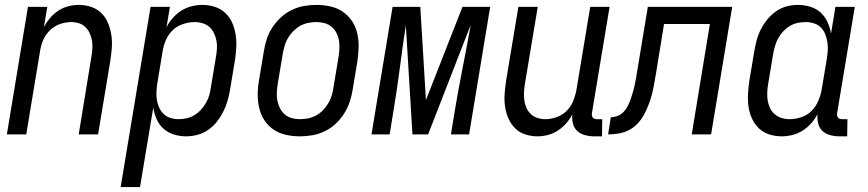

<svg xmlns="http://www.w3.org/2000/svg" viewBox="-20 -548 3540 783"><path d="M8 0 94 -520H173L159 -438Q170 -458 184.5 -475Q199 -492 218 -504.5Q237 -517 258.5 -522.5Q280 -528 301 -528Q327 -528 351.5 -520Q376 -512 393.5 -494.5Q411 -477 420.5 -454Q430 -431 434 -405.5Q438 -380 436 -353.5Q434 -327 430 -301L380 0H301L352 -312Q355 -329 356.5 -346Q358 -363 355.5 -379.5Q353 -396 346.5 -411Q340 -426 329 -437Q318 -448 302.5 -453Q287 -458 270 -458Q247 -458 223.5 -449.5Q200 -441 182.5 -423.5Q165 -406 155.5 -383Q146 -360 143 -337L87 0Z M472 215 594 -520H673L659 -437Q669 -457 684.5 -474.5Q700 -492 719.5 -504.5Q739 -517 761.5 -522.5Q784 -528 805 -528Q832 -528 856.5 -520Q881 -512 899 -495Q917 -478 927 -455Q937 -432 941 -406.5Q945 -381 943.5 -354Q942 -327 938 -301L918 -181Q914 -158 907.5 -135.5Q901 -113 890 -91.5Q879 -70 864 -51Q849 -32 828.5 -18Q808 -4 785 2Q762 8 739 8Q713 8 689 0.5Q665 -7 647 -23Q629 -39 619 -61.5Q609 -84 605 -109L551 215ZM708 -62Q724 -62 740.5 -65.5Q757 -69 772 -78Q787 -87 799 -100Q811 -113 820 -128.5Q829 -144 833.5 -160Q838 -176 840 -192L860 -312Q863 -329 864.5 -346.5Q866 -364 863 -380.5Q860 -397 853 -412Q846 -427 834.5 -437.5Q823 -448 807 -453Q791 -458 774 -458Q751 -458 726.5 -450Q702 -442 684 -424.5Q666 -407 656 -383.5Q646 -360 643 -337L623 -217Q620 -199 618.5 -181Q617 -163 619 -146Q621 -129 627.5 -113Q634 -97 645.5 -85Q657 -73 673.5 -67.5Q690 -62 708 -62Z M1203 8Q1174 8 1146.5 2Q1119 -4 1096.5 -19Q1074 -34 1059 -56.5Q1044 -79 1037.5 -106Q1031 -133 1031 -161.5Q1031 -190 1036 -219L1056 -339Q1060 -364 1068 -389Q1076 -414 1091 -436.5Q1106 -459 1126 -477.5Q1146 -496 1170 -507.5Q1194 -519 1219.5 -523.5Q1245 -528 1270 -528Q1299 -528 1326.5 -522Q1354 -516 1376.5 -501Q1399 -486 1414.5 -463.5Q1430 -441 1436.5 -414Q1443 -387 1442.5 -358.5Q1442 -330 1438 -301L1418 -181Q1414 -156 1405.5 -131Q1397 -106 1382.5 -83.5Q1368 -61 1348 -42.5Q1328 -24 1304 -12.5Q1280 -1 1254 3.5Q1228 8 1203 8ZM1204 -62Q1220 -62 1237 -65.5Q1254 -69 1269.5 -77.5Q1285 -86 1297.5 -99Q1310 -112 1319 -127.5Q1328 -143 1333 -159.5Q1338 -176 1340 -192L1360 -312Q1363 -330 1364 -347.5Q1365 -365 1362.5 -381.5Q1360 -398 1352.5 -413Q1345 -428 1332.5 -438.5Q1320 -449 1304 -453.5Q1288 -458 1270 -458Q1254 -458 1236.5 -454.5Q1219 -451 1204 -442.5Q1189 -434 1176 -421Q1163 -408 1154 -392.5Q1145 -377 1140.5 -360.5Q1136 -344 1133 -328L1113 -208Q1110 -190 1109 -172.5Q1108 -155 1111 -138.5Q1114 -122 1121.5 -107Q1129 -92 1141 -81.5Q1153 -71 1169.5 -66.5Q1186 -62 1204 -62Z M1495 0 1581 -520H1694L1717 -140L1866 -520H1979L1893 0H1819L1836 -104Q1850 -187 1866.5 -270.5Q1883 -354 1898 -437L1899 -445L1726 0H1662L1635 -445Q1622 -359 1611 -274Q1600 -189 1586 -104L1569 0Z M2172 8Q2146 8 2121.5 0Q2097 -8 2080 -25.5Q2063 -43 2053 -66Q2043 -89 2039.5 -114.5Q2036 -140 2038 -166.5Q2040 -193 2044 -219L2094 -520H2173L2121 -208Q2118 -191 2117 -174Q2116 -157 2118 -140.5Q2120 -124 2126.5 -109Q2133 -94 2144.5 -83Q2156 -72 2171.5 -67Q2187 -62 2204 -62Q2227 -62 2250.5 -70.5Q2274 -79 2291.5 -96.5Q2309 -114 2318 -137Q2327 -160 2331 -183L2387 -520H2466L2394 -87Q2393 -82 2394 -77Q2395 -72 2397.5 -68.5Q2400 -65 2405 -63.5Q2410 -62 2415 -62H2436L2435 8H2403Q2384 8 2365.5 3Q2347 -2 2334 -14Q2321 -26 2316.5 -44.5Q2312 -63 2314 -82Q2304 -62 2289 -45Q2274 -28 2255 -15.5Q2236 -3 2214.5 2.5Q2193 8 2172 8Z M2801 0 2875 -450H2688L2655 -247Q2651 -226 2647.5 -205Q2644 -184 2638.5 -163Q2633 -142 2625 -121Q2617 -100 2606.5 -80.5Q2596 -61 2580 -44Q2564 -27 2544 -17Q2524 -7 2502.5 -3.5Q2481 0 2460 0L2471 -70Q2485 -70 2499 -75.5Q2513 -81 2523.5 -92Q2534 -103 2540.5 -116.5Q2547 -130 2552 -144Q2557 -158 2561 -172Q2565 -186 2568 -199.5Q2571 -213 2573.5 -227Q2576 -241 2578 -255L2622 -520H2966L2880 0Z M3168 8Q3141 8 3116.5 0Q3092 -8 3074.5 -25Q3057 -42 3046.5 -65Q3036 -88 3032.5 -113.5Q3029 -139 3030.5 -166Q3032 -193 3036 -219L3056 -339Q3060 -362 3066 -384.5Q3072 -407 3083 -428.5Q3094 -450 3109.5 -469Q3125 -488 3145 -502Q3165 -516 3188 -522Q3211 -528 3234 -528Q3260 -528 3284.5 -520.5Q3309 -513 3326.5 -497Q3344 -481 3354.5 -458.5Q3365 -436 3369 -411L3387 -520H3466L3394 -87Q3393 -82 3394 -77Q3395 -72 3397.5 -68.5Q3400 -65 3405 -63.5Q3410 -62 3415 -62H3436L3435 8H3403Q3384 8 3365.5 3Q3347 -2 3334 -14Q3321 -26 3316.5 -45Q3312 -64 3314 -83Q3304 -63 3288.5 -45.5Q3273 -28 3253.5 -15.5Q3234 -3 3211.5 2.5Q3189 8 3168 8ZM3200 -62Q3223 -62 3247.5 -70Q3272 -78 3289.5 -95.5Q3307 -113 3317 -136.5Q3327 -160 3331 -183L3351 -303Q3354 -321 3355.5 -339Q3357 -357 3354.5 -374Q3352 -391 3346 -407Q3340 -423 3328.5 -435Q3317 -447 3300.5 -452.5Q3284 -458 3266 -458Q3250 -458 3233 -454.5Q3216 -451 3201 -442Q3186 -433 3174 -420Q3162 -407 3153.5 -391.5Q3145 -376 3140.5 -360Q3136 -344 3133 -328L3113 -208Q3110 -191 3109 -173.5Q3108 -156 3110.5 -139.5Q3113 -123 3120 -108Q3127 -93 3139 -82.5Q3151 -72 3167 -67Q3183 -62 3200 -62Z"/></svg>

Font: Iosevka Fixed
Style: Italic
Weight: 400
Italic angle: -9°
Monospace: yes
Designer: Belleve Invis
Foundry: Belleve Invis
Version: Version 33.2.4